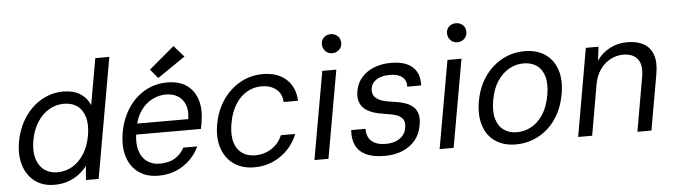

<svg xmlns="http://www.w3.org/2000/svg" viewBox="-47 -942 4025 1146"><g transform="rotate(-5 1965.0 -369.5)"><path d="M239 12Q169 12 121.5 -24Q74 -60 55 -122.5Q36 -185 50 -264Q61 -324 87 -374Q113 -424 151 -460.5Q189 -497 236.5 -517.5Q284 -538 337 -538Q399 -538 439 -513Q479 -488 498 -443L547 -720H631L504 0H428L435 -84Q416 -59 388 -37Q360 -15 322.5 -1.5Q285 12 239 12ZM263 -61Q313 -61 354 -85.5Q395 -110 423.5 -155.5Q452 -201 463 -263Q474 -325 462 -370.5Q450 -416 417.5 -440.5Q385 -465 335 -465Q288 -465 246.5 -440.5Q205 -416 176 -370.5Q147 -325 136 -263Q125 -201 138 -155.5Q151 -110 183.5 -85.5Q216 -61 263 -61Z M862 12Q792 12 744 -22Q696 -56 676.5 -118Q657 -180 671 -263Q682 -325 708 -375.5Q734 -426 772.5 -462.5Q811 -499 858.5 -518.5Q906 -538 960 -538Q1036 -538 1081 -504Q1126 -470 1142 -413Q1158 -356 1146 -288Q1145 -278 1143 -268Q1141 -258 1138 -244H731L742 -309H1068Q1076 -361 1062 -396Q1048 -431 1018 -449Q988 -467 946 -467Q904 -467 864.5 -446.5Q825 -426 796.5 -386Q768 -346 757 -286L752 -258Q741 -192 755 -147.5Q769 -103 801 -81Q833 -59 874 -59Q930 -59 966 -80.5Q1002 -102 1024 -142H1107Q1087 -98 1051.5 -63Q1016 -28 968 -8Q920 12 862 12ZM911 -569 866 -623 1018 -751 1078 -683Z M1437 12Q1365 12 1315 -22.5Q1265 -57 1244 -119Q1223 -181 1237 -263Q1248 -325 1275 -375.5Q1302 -426 1342 -462.5Q1382 -499 1430.5 -518.5Q1479 -538 1533 -538Q1623 -538 1675 -490Q1727 -442 1730 -361H1644Q1642 -411 1607.5 -438.5Q1573 -466 1520 -466Q1474 -466 1433.5 -443Q1393 -420 1364 -375Q1335 -330 1323 -263Q1314 -213 1319 -174.5Q1324 -136 1341.5 -110.5Q1359 -85 1386 -72Q1413 -59 1448 -59Q1484 -59 1515.5 -71.5Q1547 -84 1572 -108Q1597 -132 1610 -165H1696Q1676 -113 1637.5 -73Q1599 -33 1548 -10.5Q1497 12 1437 12Z M1797 0 1890 -526H1974L1881 0ZM1959 -626Q1934 -626 1918 -642.5Q1902 -659 1901 -684Q1901 -709 1917.5 -724.5Q1934 -740 1959 -740Q1983 -740 2000 -724.5Q2017 -709 2017 -684Q2018 -659 2000.5 -642.5Q1983 -626 1959 -626Z M2218 12Q2147 12 2104 -9.5Q2061 -31 2044 -69.5Q2027 -108 2031 -159H2117Q2116 -132 2126.5 -109.5Q2137 -87 2162.5 -73Q2188 -59 2231 -59Q2265 -59 2291 -69.5Q2317 -80 2333 -99Q2349 -118 2353 -143Q2359 -176 2347.5 -194.5Q2336 -213 2310 -222.5Q2284 -232 2244 -237Q2201 -243 2169 -254Q2137 -265 2117 -283Q2097 -301 2089.5 -328Q2082 -355 2089 -392Q2097 -435 2125.5 -468Q2154 -501 2199.5 -519.5Q2245 -538 2303 -538Q2388 -538 2431 -499Q2474 -460 2470 -388H2387Q2389 -425 2363.5 -446Q2338 -467 2290 -467Q2239 -467 2209.5 -448Q2180 -429 2175 -398Q2171 -375 2179.5 -356.5Q2188 -338 2213.5 -325.5Q2239 -313 2285 -307Q2328 -302 2360 -292Q2392 -282 2412.5 -264.5Q2433 -247 2440.5 -219Q2448 -191 2440 -150Q2431 -98 2400.5 -62Q2370 -26 2323 -7Q2276 12 2218 12Z M2547 0 2640 -526H2724L2631 0ZM2709 -626Q2684 -626 2668 -642.5Q2652 -659 2651 -684Q2651 -709 2667.5 -724.5Q2684 -740 2709 -740Q2733 -740 2750 -724.5Q2767 -709 2767 -684Q2768 -659 2750.5 -642.5Q2733 -626 2709 -626Z M3004 12Q2931 12 2881 -22Q2831 -56 2811 -118Q2791 -180 2805 -263Q2816 -326 2843 -376.5Q2870 -427 2909.5 -463Q2949 -499 2998 -518.5Q3047 -538 3102 -538Q3176 -538 3225.5 -504Q3275 -470 3295.5 -408.5Q3316 -347 3301 -263Q3290 -200 3263.5 -149.5Q3237 -99 3197.5 -63Q3158 -27 3109 -7.5Q3060 12 3004 12ZM3016 -60Q3062 -60 3103 -82.5Q3144 -105 3173.5 -150.5Q3203 -196 3215 -263Q3227 -331 3214 -376Q3201 -421 3168.5 -443.5Q3136 -466 3090 -466Q3045 -466 3004 -443.5Q2963 -421 2933 -376Q2903 -331 2891 -263Q2879 -196 2892.5 -150.5Q2906 -105 2938.5 -82.5Q2971 -60 3016 -60Z M3377 0 3469 -526H3545L3535 -443Q3565 -488 3613 -513Q3661 -538 3718 -538Q3776 -538 3815.5 -516Q3855 -494 3871 -449Q3887 -404 3875 -335L3816 0H3732L3789 -326Q3801 -396 3773 -431Q3745 -466 3687 -466Q3648 -466 3612 -447.5Q3576 -429 3550 -393Q3524 -357 3514 -305L3461 0Z"/></g></svg>

Font: DM Sans 9pt
Style: Italic
Weight: 400
Italic angle: -10°
Designer: Colophon Foundry, Jonny Pinhorn
Foundry: Colophon Foundry
Version: Version 4.004